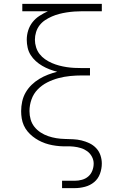

<svg xmlns="http://www.w3.org/2000/svg" viewBox="-20 -755 640 990"><path d="M300 215V177H366Q384 177 402.5 172Q421 167 435 155Q449 143 456 125Q463 107 463 88Q463 70 454 53Q445 36 430 25Q415 14 397 8.5Q379 3 360.5 1Q342 -1 323.5 -0.5Q305 0 286.5 -1.5Q268 -3 249.5 -6.5Q231 -10 213.5 -16Q196 -22 179.5 -31Q163 -40 148.5 -51.5Q134 -63 122 -77.5Q110 -92 102.5 -109Q95 -126 92 -144.5Q89 -163 89 -182Q89 -207 94.5 -232Q100 -257 112.5 -278.5Q125 -300 143 -317.5Q161 -335 182.5 -348Q204 -361 227.5 -370Q251 -379 275 -385Q255 -390 235.5 -397.5Q216 -405 198 -415.5Q180 -426 164.5 -440Q149 -454 138 -471.5Q127 -489 122.5 -509.5Q118 -530 118 -550Q118 -575 125.5 -598.5Q133 -622 148 -641Q163 -660 184 -673.5Q205 -687 227 -697H95V-735H505V-697H403Q383 -697 363 -695.5Q343 -694 323.5 -691Q304 -688 285 -683Q266 -678 247.5 -670Q229 -662 212.5 -651Q196 -640 184 -624.5Q172 -609 166 -589.5Q160 -570 160 -550Q160 -531 166 -511.5Q172 -492 184 -476.5Q196 -461 212.5 -449.5Q229 -438 247.5 -430Q266 -422 285 -417Q304 -412 323.5 -409Q343 -406 363 -405Q383 -404 403 -404H444V-366H403Q372 -366 341.5 -363Q311 -360 281 -352Q251 -344 223.5 -330Q196 -316 174.5 -294Q153 -272 142.5 -242.5Q132 -213 132 -182Q132 -160 138 -139Q144 -118 157.5 -101Q171 -84 189.5 -72Q208 -60 228.5 -53Q249 -46 270.5 -42.5Q292 -39 314 -38.5Q336 -38 357.5 -37Q379 -36 400 -31Q421 -26 441 -16.5Q461 -7 476 9Q491 25 498 46Q505 67 505 88Q505 115 495.5 141Q486 167 465.5 184Q445 201 418.5 208Q392 215 366 215Z"/></svg>

Font: Iosevka Extralight Extended
Style: Regular
Weight: 200
Width: 7
Monospace: yes
Designer: Belleve Invis
Foundry: Belleve Invis
Version: Version 32.5.0; ttfautohint (v1.8.4)